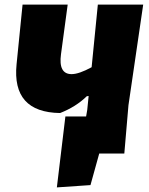

<svg xmlns="http://www.w3.org/2000/svg" viewBox="-20 -667 647 834"><path d="M227 147 264 -161H354L359 -190L365 -250L357 -249Q310 -203 241 -176Q31 -179 52 -388L78 -647H274L245 -432Q233 -345 291 -345Q323 -345 378 -375L405 -647H602L538 -210L520 0H411L373 137Z"/></svg>

Font: Alegreya Sans SC Black
Style: Italic
Weight: 900
Italic angle: -7°
Designer: Juan Pablo del Peral
Foundry: Huerta Tipografica
Version: Version 2.007